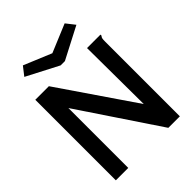

<svg xmlns="http://www.w3.org/2000/svg" viewBox="-225 -928 1050 1050"><g transform="rotate(-45 300.0 -402.5)"><path d="M51 -623H156L454 -187L451 -623H555V-615Q549 -609 547.5 -601.5Q546 -594 546 -578V0H457L147 -463V0H51ZM460 -805 500 -754 315 -658H282L97 -754L136 -804L297 -737Z"/></g></svg>

Font: Inconsolata Expanded SemiBold
Style: Regular
Weight: 600
Width: 7
Monospace: yes
Designer: Raph Levien, Cyreal, Brenton Simpson
Foundry: Raph Levien, Cyreal, Google
Version: Version 3.001; ttfautohint (v1.8.2.53-6de2)